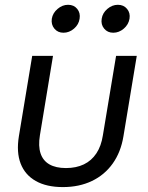

<svg xmlns="http://www.w3.org/2000/svg" viewBox="-20 -759 607 789"><path d="M238.3 9.8Q171.4 9.8 127.2 -15.1Q83 -40 64.9 -86.7Q46.9 -133.3 57.6 -199.2L112.3 -529.3H197.8L144 -203.1Q136.7 -158.7 146.7 -128.7Q156.7 -98.6 183.1 -83.5Q209.5 -68.4 251 -68.4Q293 -68.4 324.5 -83.5Q356 -98.6 376 -128.7Q396 -158.7 402.8 -203.1L457 -529.3H542L487.3 -199.2Q476.6 -133.8 443.1 -86.9Q409.7 -40 357.4 -15.1Q305.2 9.8 238.3 9.8ZM445.3 -624.5Q421.9 -624.5 408 -641.4Q394 -658.2 397.9 -682.1Q401.4 -705.6 421.1 -722.4Q440.9 -739.3 464.4 -739.3Q488.3 -739.3 502.2 -722.4Q516.1 -705.6 512.2 -682.1Q508.3 -658.2 488.8 -641.4Q469.2 -624.5 445.3 -624.5ZM240.7 -624.5Q217.3 -624.5 203.4 -641.4Q189.5 -658.2 192.9 -682.1Q196.8 -705.6 216.6 -722.4Q236.3 -739.3 259.8 -739.3Q283.7 -739.3 297.4 -722.4Q311 -705.6 307.1 -682.1Q303.7 -658.2 284.2 -641.4Q264.6 -624.5 240.7 -624.5Z"/></svg>

Font: Inter 24pt
Style: Italic
Weight: 400
Italic angle: -9.3988°
Designer: Rasmus Andersson
Foundry: rsms
Version: Version 4.001;git-66647c0bb